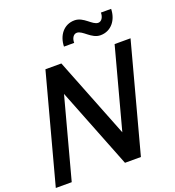

<svg xmlns="http://www.w3.org/2000/svg" viewBox="-221 -1074 1092 1201"><g transform="rotate(-20 324.5 -473.0)"><path d="M533.7 -802C605.7 -802 650.2 -861.5 651.7 -934.5H583.7C584.1 -904 568.6 -880 546.6 -880C507.6 -880 472.2 -945.5 411.2 -945.5C339.7 -945.5 295.5 -887 293.8 -813.5H361.8C361.1 -842.5 375.3 -867.5 398.3 -867.5C437.8 -867.5 473.2 -802 533.7 -802ZM-56.7 0H49.3L192.8 -535.5L403.8 0H509.8L702.8 -720H596.8L453.4 -185L242.3 -720H136.3Z"/></g></svg>

Font: Manrope
Style: SemiBoldItalic
Weight: 600
Italic angle: -15°
Designer: Mikhail Sharanda
Foundry: Mikhail Sharanda
Version: Version 4.502;hotconv 1.0.109;makeotfexe 2.5.65596